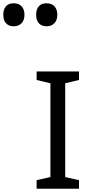

<svg xmlns="http://www.w3.org/2000/svg" viewBox="-183 -1149 542 1169"><path d="M298 0H40V-52L124 -71V-642L40 -662V-714H298V-662L214 -642V-71L298 -52ZM100 -989Q71 -989 54 -1007Q37 -1025 37 -1059Q37 -1092 53 -1110.5Q69 -1129 100 -1129Q132 -1129 149 -1110Q166 -1091 166 -1059Q166 -1026 148 -1007.5Q130 -989 100 -989ZM-100 -989Q-129 -989 -146 -1007Q-163 -1025 -163 -1059Q-163 -1092 -147 -1110.5Q-131 -1129 -100 -1129Q-68 -1129 -51 -1110Q-34 -1091 -34 -1059Q-34 -1026 -52 -1007.5Q-70 -989 -100 -989Z"/></svg>

Font: Noto Sans Tifinagh APT
Style: Regular
Weight: 400
Designer: JamraPatel
Foundry: JamraPatel LLC
Version: Version 2.006; ttfautohint (v1.8.4.7-5d5b)